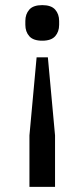

<svg xmlns="http://www.w3.org/2000/svg" viewBox="-20 -550 330 750"><path d="M95 180V-21L123 -326H167L195 -21V180ZM145 -391Q110 -391 94.5 -408.5Q79 -426 79 -453V-468Q79 -495 94.5 -512.5Q110 -530 145 -530Q180 -530 195.5 -512.5Q211 -495 211 -468V-453Q211 -426 195.5 -408.5Q180 -391 145 -391Z"/></svg>

Font: IBM Plex Sans Text
Style: Regular
Weight: 450
Designer: Mike Abbink, Paul van der Laan, Pieter van Rosmalen
Foundry: Bold Monday
Version: Version 3.005